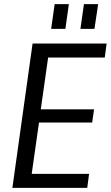

<svg xmlns="http://www.w3.org/2000/svg" viewBox="-20 -911 537 931"><path d="M114 -68H412L403 0H40L138 -700H497L488 -632H194L221 -686L173 -347L158 -381H436L427 -317H149L174 -351L126 -14ZM314 -891 297 -771H228L245 -891ZM456 -891 438 -771H370L387 -891Z"/></svg>

Font: Pathway Extreme SemiCondensed
Style: Italic
Weight: 400
Width: 4
Italic angle: -8°
Version: Version 1.001;gftools[0.9.26]